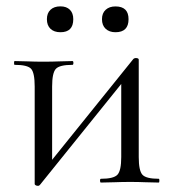

<svg xmlns="http://www.w3.org/2000/svg" viewBox="-20 -580 551 610"><path d="M100.4 10.4Q96.2 10.4 93.2 8.5Q90.2 6.7 90.2 4.8V-305Q90.2 -349 78.7 -361.5Q67.2 -374 26.6 -374Q24.6 -374 24.6 -380Q24.6 -386 26.6 -386Q46 -386 68.1 -385Q90.2 -384 116.8 -384Q146 -384 169.2 -385Q192.4 -386 210.2 -386Q213.2 -386 213.2 -380Q213.2 -374 210.2 -374Q169.7 -374 157.7 -361.5Q145.6 -349 145.6 -305V-53.4L124.6 -46.2L404 -393Q407.8 -395.6 410.6 -395.6Q420.8 -395.6 420.8 -390.6V-81Q420.8 -38 432.4 -25Q444 -12 484.5 -12Q486.4 -12 486.4 -6Q486.4 0 484.3 0Q464.9 0 441.8 -1Q418.7 -2 394.1 -2Q368.4 -2 343.8 -1Q319.2 0 300.6 0Q297.8 0 297.8 -6Q297.8 -12 300.7 -12Q341.1 -12 353.2 -25Q365.2 -38 365.2 -81V-333.8L387.4 -340.8L107 7.2Q106 8.4 104.5 9.4Q103 10.4 100.4 10.4ZM172 -477.6Q151.8 -477.6 140.4 -488.5Q129 -499.4 129 -519Q129 -538.2 140.4 -549Q151.8 -559.8 172 -559.8Q191.3 -559.8 202.1 -549Q212.8 -538.2 212.8 -519Q212.8 -477.6 172 -477.6ZM346.8 -477.6Q327.4 -477.6 315.7 -488.5Q304 -499.4 304 -519Q304 -538.2 315.7 -548.9Q327.4 -559.6 346.8 -559.6Q388.4 -559.6 388.4 -519Q388.4 -477.6 346.8 -477.6Z"/></svg>

Font: Cormorant Infant Light
Style: Regular
Weight: 300
Designer: Christian Thalmann (Catharsis Fonts)
Foundry: Catharsis Fonts
Version: Version 4.001